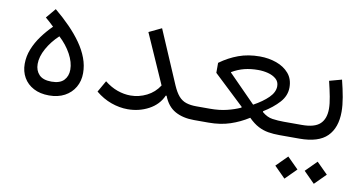

<svg xmlns="http://www.w3.org/2000/svg" viewBox="-72 -671 2073 1096"><g transform="rotate(10 965.0 -123.0)"><path d="M218.5 -74.7Q169.4 -74.7 146.5 -98.7Q123.6 -122.7 123.6 -160.9Q123.6 -203.2 149.8 -250.5Q176.1 -297.8 218.5 -337.3Q261.6 -297.5 287.3 -250.3Q312.9 -203.1 312.9 -160.9Q312.9 -122.7 290.1 -98.7Q267.3 -74.7 218.5 -74.7ZM218.5 5.4Q270 5.4 308.2 -15.1Q346.3 -35.7 367.3 -71.7Q388.3 -107.7 388.3 -153.6Q388.3 -197.6 372.3 -240.5Q356.3 -283.4 327.1 -324.9Q297.9 -366.4 258.3 -406.9Q218.8 -447.3 171.3 -486.5L123.8 -429.8Q136.9 -419 148.9 -408Q160.9 -397 173.3 -385Q139.8 -352.1 111.9 -314Q83.9 -275.9 67.3 -234.2Q50.7 -192.6 50.7 -148.4Q50.7 -104.4 70.7 -69.5Q90.7 -34.6 128.5 -14.6Q166.2 5.4 218.5 5.4Z M787.8 -484.6 714.6 -449.6 841.6 -162.2Q814.4 -119.7 769.7 -97.4Q724.9 -75 676.1 -75Q638.3 -75 599.9 -88.6Q561.6 -102.2 525.6 -130.9L487.7 -64.5Q529.9 -29.5 578 -12.3Q626.1 4.9 673.8 4.9Q740 4.9 795.6 -24.9Q851.2 -54.6 875.2 -109.4H880.1Q902.9 -50.3 948.1 -25.2Q993.2 0 1057.8 0H1065.4V-79.5H1057.8Q1023.3 -79.5 998.5 -87.7Q973.6 -95.8 955.1 -116.8Q936.6 -137.9 919.8 -176.6Z M1370.4 -345.2Q1399.3 -345.2 1427.2 -338.1Q1455.2 -330.9 1473.9 -314.9Q1492.6 -298.9 1492.6 -272.4Q1492.6 -237.9 1460.5 -206.1Q1428.5 -174.3 1375.3 -145.1L1218.9 -303.9V-306.3Q1253.5 -326.7 1290 -336Q1326.6 -345.2 1370.4 -345.2ZM1365.8 -422.9Q1298.7 -422.9 1242.9 -402.5Q1187.1 -382.2 1136.9 -345.5V-287.6L1312.8 -121.8V-116.9Q1277.2 -100.6 1233.9 -90.1Q1190.7 -79.5 1137.3 -79.5H1065.4Q1057.3 -79.5 1054.2 -69.8Q1051 -60 1051 -39.9Q1051 -19.7 1054.2 -9.8Q1057.3 0 1065.4 0H1142.4Q1211.6 0 1267.2 -18.6Q1322.9 -37.1 1372.2 -68.7Q1401.7 -39.3 1429.8 -24.7Q1458 -10 1488.3 -5Q1518.7 0 1554.8 0H1644.5V-79.5H1565.1Q1530.1 -79.5 1498.5 -84Q1466.9 -88.5 1437.8 -113.4V-118.3Q1492.5 -151.7 1527.6 -190.6Q1562.7 -229.6 1562.7 -277.5Q1562.7 -326.5 1535.1 -358.7Q1507.4 -390.9 1462.5 -406.9Q1417.7 -422.9 1365.8 -422.9Z M1850.3 -374.1 1778.7 -354.5Q1790.4 -306.6 1798.1 -266.3Q1805.8 -226 1805.8 -196.8Q1805.8 -139 1774.5 -109.3Q1743.2 -79.5 1669.5 -79.5H1644.5Q1630.1 -79.5 1630.1 -39.9Q1630.1 0 1644.5 0H1669.5Q1779.3 0 1829.5 -49.9Q1879.6 -99.8 1879.6 -192.9Q1879.6 -229.9 1871.6 -276Q1863.5 -322.1 1850.3 -374.1ZM1560.5 175.5 1624.5 239.7 1688.8 175.5 1624.5 111.4ZM1730.7 175.5 1794.7 239.7 1859 175.5 1794.7 111.4Z"/></g></svg>

Font: Estedad VF
Style: Regular
Weight: 100
Designer: Amin Abedi
Version: Version 7.3